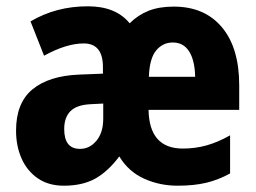

<svg xmlns="http://www.w3.org/2000/svg" viewBox="-20 -580 814 610"><path d="M532 -559Q630 -559 685 -493.5Q740 -428 740 -309V-231H452Q454 -108 561 -108Q600 -108 636 -118Q672 -128 711 -150V-29Q675 -9 636 0.5Q597 10 544 10Q487 10 437.5 -12.5Q388 -35 359 -83Q323 -35 282.5 -12.5Q242 10 183 10Q134 10 100 -13.5Q66 -37 48.5 -76.5Q31 -116 31 -165Q31 -253 83 -296Q135 -339 231 -343L307 -346V-367Q307 -442 246 -442Q191 -442 120 -403L77 -512Q158 -560 259 -560Q348 -560 392 -506Q418 -532 451.5 -545.5Q485 -559 532 -559ZM529 -445Q497 -445 476 -419.5Q455 -394 453 -336H600Q599 -388 581 -416.5Q563 -445 529 -445ZM269 -249Q224 -247 204 -227Q184 -207 184 -170Q184 -107 234 -107Q265 -107 286.5 -133Q308 -159 308 -203V-251Z"/></svg>

Font: Noto Sans Condensed ExtraBold
Style: Regular
Weight: 800
Width: 3
Designer: Monotype Design Team
Foundry: Monotype Imaging Inc.
Version: Version 2.013; ttfautohint (v1.8.4.7-5d5b)